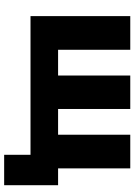

<svg xmlns="http://www.w3.org/2000/svg" viewBox="122 -654 662 947"><g transform="rotate(90 453.5 -181.0)"><path d="M744 130V0H60V-492H226V-136H353V-492H518V-136H645V-492H811V-136H894V130Z"/></g></svg>

Font: Nunito Sans 12pt Black
Style: Regular
Weight: 900
Designer: Vernon Adams
Foundry: Vernon Adams
Version: Version 3.101;gftools[0.9.27]